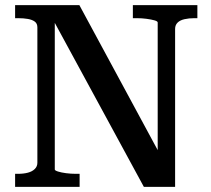

<svg xmlns="http://www.w3.org/2000/svg" viewBox="-20 -730 823 750"><path d="M39 0V-51H50Q72 -51 89 -55.5Q106 -60 116 -70Q126 -80 126 -94V-623Q126 -638 116 -645.5Q106 -653 89 -656Q72 -659 50 -659H39V-710H290L612 -114L596 -115V-642Q596 -647 583.5 -650.5Q571 -654 552.5 -656.5Q534 -659 514 -659H499V-710H751V-659H739Q718 -659 700.5 -655Q683 -651 673.5 -641.5Q664 -632 664 -617V0H542L177 -672L194 -673V-68Q194 -64 206.5 -60Q219 -56 238 -53.5Q257 -51 276 -51H291V0Z"/></svg>

Font: Roboto Serif 36pt Medium
Style: Regular
Weight: 500
Designer: Greg Gazdowicz
Foundry: Commercial Type
Version: Version 1.008